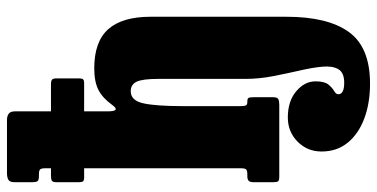

<svg xmlns="http://www.w3.org/2000/svg" viewBox="-285 -535 1080 550"><g transform="rotate(-90 255.0 -260.0)"><path d="M26 -654H48V-669.5Q48 -682 44.5 -685.2Q41 -688.5 31 -688.5H25.5Q14 -688.5 11 -692.5Q8 -696.5 8 -710.5V-757.5Q8 -772 15 -776Q22 -780 34.5 -780H186.5Q197 -780 204 -775.2Q211 -770.5 211 -757V-654H288Q298 -654 301.8 -651Q305.5 -648 305.5 -637V-574Q305.5 -565 302.8 -562Q300 -559 291.5 -559H211V-492Q211 -453.5 229 -478Q248.5 -505.5 272 -517.8Q295.5 -530 334 -530Q411 -530 446.5 -489.8Q482 -449.5 482 -369V20.5Q482 139 438.2 199.5Q394.5 260 290.5 260Q234.5 260 190.5 243.5Q146.5 227 121.2 196Q96 165 96 121Q96 80.5 124.2 52.5Q152.5 24.5 193.5 24.5Q240 24.5 268.5 48.5Q297 72.5 297 104Q297 129.5 287.8 140.8Q278.5 152 269.2 157.2Q260 162.5 260 169Q260 186 293 186Q322 186 331.8 169.2Q341.5 152.5 339 124Q336.5 95.5 328 58.8Q319.5 22 311.8 -18Q304 -58 304 -97.5V-347Q304 -391.5 296 -408.5Q288 -425.5 268.5 -425.5Q242 -425.5 234 -389.2Q226 -353 226 -275.5V-111.5Q226 -100 228 -95.8Q230 -91.5 237.5 -91.5H239.5Q247 -91.5 249.2 -88.5Q251.5 -85.5 251.5 -73.5V-17.5Q251.5 -5.5 246 -2.8Q240.5 0 229.5 0H23.5Q12.5 0 10.2 -4Q8 -8 8 -19.5V-72Q8 -84.5 12.5 -88Q17 -91.5 24 -91.5H32.5Q40 -91.5 44 -94.2Q48 -97 48 -110.5V-559H22Q13 -559 10.5 -562.2Q8 -565.5 8 -575V-638Q8 -648.5 12 -651.2Q16 -654 26 -654Z"/></g></svg>

Font: Besley* Condensed Heavy
Style: Regular
Weight: 800
Width: 3
Designer: Owen Earl
Foundry: indestructible type*
Version: Version 3.000; ttfautohint (v1.8.3)